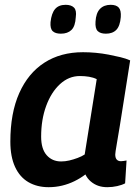

<svg xmlns="http://www.w3.org/2000/svg" viewBox="-20 -768 580 798"><path d="M426 10Q405 10 388 4Q371 -2 357 -14Q343 -26 335 -43Q314 -27 289.5 -15Q265 -3 238 3.5Q211 10 182 10Q134 10 98 -11Q62 -32 42.5 -74.5Q23 -117 23 -179Q23 -298 60 -381Q97 -464 164.5 -507.5Q232 -551 325 -551Q351 -551 378 -548.5Q405 -546 431 -541Q457 -536 480 -530.5Q503 -525 521 -517Q506 -422 495.5 -355.5Q485 -289 478 -245Q471 -201 466.5 -176.5Q462 -152 460.5 -140Q459 -128 459 -126Q459 -112 465 -105Q471 -98 483 -98Q488 -98 494 -99Q500 -100 506 -101L500 -6Q487 1 467 5.5Q447 10 426 10ZM332 -126 382 -439Q368 -446 350 -449Q332 -452 312 -452Q266 -452 229.5 -418.5Q193 -385 172 -328Q151 -271 151 -200Q151 -149 174 -123Q197 -97 234 -97Q251 -97 268 -101Q285 -105 302.5 -111.5Q320 -118 332 -126ZM420 -628Q397 -628 386 -639Q375 -650 377 -678Q379 -714 395.5 -731Q412 -748 440 -748Q463 -748 473.5 -736.5Q484 -725 482 -697Q479 -660 463.5 -644Q448 -628 420 -628ZM233 -628Q210 -628 199 -638.5Q188 -649 190 -676Q194 -713 209 -730.5Q224 -748 253 -748Q276 -748 287.5 -736.5Q299 -725 295 -697Q293 -659 277 -643.5Q261 -628 233 -628Z"/></svg>

Font: Georama ExtraCondensed Thin SemiBold
Style: Italic
Weight: 600
Italic angle: -9°
Version: Version 1.001